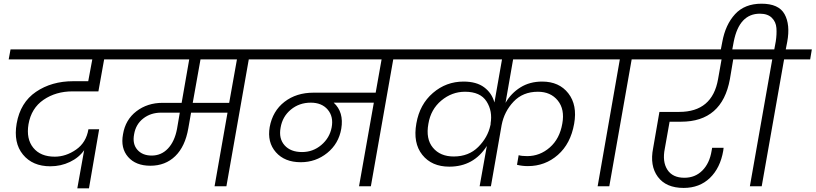

<svg xmlns="http://www.w3.org/2000/svg" viewBox="-20 -1007 4409 1038"><path d="M27 -686 37 -740H703L693 -686H543L512 -513H372Q282 -513 215.5 -467.5Q149 -422 134 -335Q121 -256 160 -208Q199 -160 276 -160Q336 -160 391 -198Q446 -236 458 -308H516L461 11H398L435 -195Q407 -155 358 -131.5Q309 -108 252 -108Q156 -108 104 -171.5Q52 -235 70 -339Q90 -453 174.5 -510.5Q259 -568 376 -568H457L479 -686Z M800 -166Q852 -166 888 -204Q924 -242 937 -310L952 -398H851Q795 -398 754.5 -366.5Q714 -335 705 -281Q695 -229 722.5 -197.5Q750 -166 800 -166ZM1219 -451 1261 -686H1064L1022 -451ZM636 -686 646 -740H1475L1465 -686H1325L1204 0H1140L1210 -398H1013L998 -313Q981 -215 927.5 -163Q874 -111 793 -111Q714 -111 672.5 -158.5Q631 -206 645 -281Q658 -360 717.5 -405.5Q777 -451 859 -451H962L1003 -686Z M1613 -185Q1672 -185 1717 -223Q1762 -261 1773 -318Q1784 -376 1752 -414Q1720 -452 1660 -452Q1598 -452 1552.5 -414.5Q1507 -377 1497 -317Q1486 -258 1518.5 -221.5Q1551 -185 1613 -185ZM1407 -686 1417 -740H2256L2247 -686H2106L1985 0H1921L2001 -452H1784Q1840 -401 1825 -311Q1811 -230 1749 -180Q1687 -130 1606 -130Q1519 -130 1471.5 -184Q1424 -238 1438 -320Q1454 -407 1518 -456.5Q1582 -506 1675 -506H2011L2043 -686Z M2573 0 2612 -218Q2541 -106 2409 -106Q2314 -106 2263 -170Q2212 -234 2231 -340Q2249 -443 2320.5 -504.5Q2392 -566 2486 -566Q2556 -566 2597.5 -535Q2639 -504 2653 -453L2694 -686H2188L2198 -740H3258L3249 -686H2754L2713 -451Q2743 -503 2793.5 -534.5Q2844 -566 2911 -566Q3003 -566 3052.5 -502.5Q3102 -439 3084 -338Q3065 -230 2996 -169.5Q2927 -109 2834 -109Q2803 -109 2775 -116L2784 -168Q2800 -163 2830 -163Q2899 -163 2952.5 -210Q3006 -257 3020 -339Q3034 -416 2995.5 -463.5Q2957 -511 2888 -511Q2807 -511 2756.5 -457.5Q2706 -404 2692 -331L2634 0ZM2433 -161Q2514 -161 2565.5 -212.5Q2617 -264 2631 -329L2633 -338H2632Q2644 -406 2610.5 -458.5Q2577 -511 2494 -511Q2423 -511 2366 -463.5Q2309 -416 2296 -338Q2281 -256 2320.5 -208.5Q2360 -161 2433 -161Z M3211 0 3331 -686H3190L3200 -740H3545L3535 -686H3395L3274 0Z M3478 -686 3488 -740H4082L4073 -686H3944L3926 -579Q3884 -349 3662 -349H3600L3574 -203Q3560 -133 3588 -89.5Q3616 -46 3680 -46Q3738 -46 3777 -85Q3816 -124 3827 -191L3830 -208H3892Q3890 -194 3890 -192Q3874 -99 3818 -45Q3762 9 3676 9Q3581 9 3536.5 -51Q3492 -111 3511 -206L3545 -402H3652Q3831 -402 3862 -579L3881 -686Z M3874 -724 3885 -781Q3902 -874 3954 -930.5Q4006 -987 4097 -987Q4190 -987 4221.5 -930.5Q4253 -874 4236 -781L4228 -740H4369L4360 -686H4219L4098 0H4034L4155 -686H4014L4023 -740H4166L4174 -783Q4180 -822 4177.5 -855.5Q4175 -889 4152.5 -911Q4130 -933 4088 -933Q3977 -933 3947 -783L3936 -724Z"/></svg>

Font: Poppins Light
Style: Italic
Weight: 300
Italic angle: -10°
Designer: Ninad Kale (Devanagari), Jonny Pinhorn (Latin)
Foundry: Indian Type Foundry
Version: Version 3.200;PS 1.000;hotconv 16.6.54;makeotf.lib2.5.65590